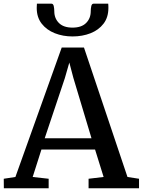

<svg xmlns="http://www.w3.org/2000/svg" viewBox="-28 -1002 760 1022"><path d="M54 -60 300.5 -749H419L650.5 -60L712 -50.5V0H443.5V-50.5L523.5 -60L478 -206H192.5L146 -60L231 -50.5V0H-7.5L-8 -50.5ZM459 -266 362.5 -587.5 341 -669 317 -585.5 210 -266ZM245.5 -982.5Q255.5 -982.5 258.2 -969Q261 -955.5 261 -942Q261 -904.5 285.5 -879.8Q310 -855 358 -855Q406 -855 430.5 -879.8Q455 -904.5 455 -942Q455 -955.5 457.8 -969Q460.5 -982.5 470.5 -982.5H548Q548.5 -977.5 548.8 -971.8Q549 -966 549 -960Q549 -909.5 523 -875.8Q497 -842 453.8 -825Q410.5 -808 358 -808Q307 -808 263.5 -825.2Q220 -842.5 193.8 -876.2Q167.5 -910 167.5 -960Q167.5 -966 168 -971.8Q168.5 -977.5 168.5 -982.5Z"/></svg>

Font: Merriweather 20pt Medium
Style: Regular
Weight: 500
Version: Version 2.100